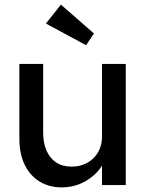

<svg xmlns="http://www.w3.org/2000/svg" viewBox="-20 -802 645 832"><path d="M64 -201V-525H167V-229Q167 -183 181.5 -149.5Q196 -116 223.5 -98Q251 -80 290 -80Q319 -80 343 -89.5Q367 -99 384.5 -116Q402 -133 412 -157Q422 -181 422 -209V-525H525V0H422V-110L440 -122Q428 -85 399.5 -55Q371 -25 332 -7.5Q293 10 248 10Q192 10 150.5 -16Q109 -42 86.5 -89Q64 -136 64 -201ZM353 -606 179 -700 244 -782 387 -657Z"/></svg>

Font: Our Lexend
Style: Regular
Weight: 400
Designer: Bonnie Shaver-Troup, Thomas Jockin
Foundry: Lexend
Version: Version 1.007